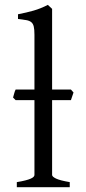

<svg xmlns="http://www.w3.org/2000/svg" viewBox="-20 -777 359 797"><path d="M274.4 -361.3H196.3V-50.8Q196.3 -43.5 212.9 -35.6Q229.5 -27.8 269.5 -21V0H49.8V-21Q70.8 -24.4 85 -28.1Q99.1 -31.7 107.4 -35.4Q115.7 -39.1 119.4 -43Q123 -46.9 123 -50.8V-361.3H44.9L34.2 -372.1Q36.6 -379.9 38.8 -388.7Q41 -397.5 44.9 -405.3H123V-632.8Q123 -654.8 120.1 -667Q117.2 -679.2 109.4 -685.3Q101.6 -691.4 88.4 -693.6Q75.2 -695.8 54.7 -698.2V-717.8Q89.8 -724.6 119.1 -732.9Q148.4 -741.2 178.7 -756.8L196.3 -740.2V-405.3H274.4L285.2 -393.1Z"/></svg>

Font: Noto Serif Devanagari
Style: Regular
Weight: 400
Designer: Monotype Design Team
Foundry: Monotype Imaging Inc.
Version: Version 1.01